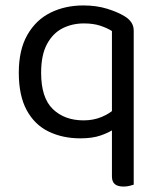

<svg xmlns="http://www.w3.org/2000/svg" viewBox="-20 -495 586 705"><path d="M471 -63 391 -64V-381Q374 -392 348.5 -400.5Q323 -409 288 -409Q245 -409 209.5 -391Q174 -373 152.5 -333Q131 -293 131 -228Q131 -136 174 -94.5Q217 -53 287 -53Q323 -53 353 -65.5Q383 -78 400 -95V-22Q380 -8 349.5 2.5Q319 13 275 13Q210 13 158.5 -12Q107 -37 78 -90.5Q49 -144 49 -228Q49 -312 80.5 -367Q112 -422 165.5 -448.5Q219 -475 286 -475Q334 -475 373 -463Q412 -451 438 -435Q453 -426 462 -413Q471 -400 471 -382ZM391 -78 471 -80V183Q466 185 455.5 187.5Q445 190 434 190Q412 190 401.5 181Q391 172 391 153Z"/></svg>

Font: Baloo Bhaijaan 2
Style: Regular
Weight: 400
Designer: Sanskriti Dholi, Noopur Datye and Ek Type
Foundry: Ek Type
Version: Version 1.701